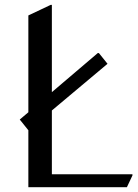

<svg xmlns="http://www.w3.org/2000/svg" viewBox="-20 -777 572 797"><path d="M97.7 0V-236.3L62 -280.8L97.7 -311V-712.9L190.4 -756.8H195.3V-394.5L385.7 -556.6H390.6L426.3 -512.2L195.3 -318.4V-53.7H529.8V-48.8L506.8 0Z"/></svg>

Font: Nova Slim
Style: Book
Weight: 400
Version: Version 2.000